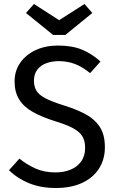

<svg xmlns="http://www.w3.org/2000/svg" viewBox="-20 -929 585 961"><path d="M270 -701Q341 -701 390.5 -680.5Q440 -660 483 -621L431 -563Q392 -595 354.5 -609Q317 -623 274 -623Q240 -623 211.5 -612.5Q183 -602 166.5 -580Q150 -558 150 -525Q150 -496 162 -475.5Q174 -455 206.5 -437.5Q239 -420 301 -401Q356 -384 402.5 -360.5Q449 -337 477 -297.5Q505 -258 505 -192Q505 -132 476 -86Q447 -40 392 -14Q337 12 259 12Q185 12 126.5 -11.5Q68 -35 25 -77L77 -135Q116 -104 159 -85Q202 -66 258 -66Q299 -66 332.5 -79.5Q366 -93 386 -120.5Q406 -148 406 -189Q406 -223 393 -245.5Q380 -268 348 -286Q316 -304 257 -322Q190 -343 144.5 -368.5Q99 -394 76 -431Q53 -468 53 -521Q53 -574 81 -614.5Q109 -655 158 -678Q207 -701 270 -701ZM276 -828 403 -909 442 -864 307 -754H246L110 -864L150 -909Z"/></svg>

Font: Fira Sans Variable
Style: Regular
Weight: 400
Designer: Carrois Corporate & Edenspiekermann AG
Foundry: Carrois Corporate GbR & Edenspiekermann AG
Version: Version 4.202